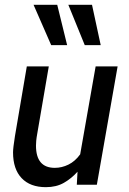

<svg xmlns="http://www.w3.org/2000/svg" viewBox="-20 -765 534 795"><path d="M170 10Q105 10 69.5 -27.5Q34 -65 34 -134Q34 -143 36 -160Q38 -177 42 -202L91 -490H182L135 -216Q131 -194 130 -182Q129 -170 129 -162Q129 -70 207 -70Q236 -70 263.5 -83.5Q291 -97 312 -126L376 -490H467L381 0H298L301 -54Q276 -26 244.5 -8Q213 10 170 10ZM397 -578H331L263 -745H361ZM258 -578H192L119 -745H217Z"/></svg>

Font: Cabin VF Beta
Style: Italic
Weight: 400
Italic angle: -7°
Designer: Pablo Impallari
Foundry: Pablo Impallari. http://www.impallari.com Igino Marini. http://www.ikern.com
Version: Version 2.300